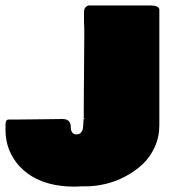

<svg xmlns="http://www.w3.org/2000/svg" viewBox="-32 -696 651 707"><path d="M554.7 -234.4Q554.7 -191.4 537.6 -154.1Q520.5 -116.7 492.7 -90.8Q464.8 -64.9 429.2 -46.1Q393.6 -27.3 356.2 -18.6Q318.8 -9.8 283.2 -9.8H267.6Q263.7 -9.8 255.9 -9.3Q248 -8.8 244.1 -8.8Q110.4 -8.8 42 -82V-81.1Q-11.7 -139.2 -11.7 -216.8V-234.4Q-11.7 -245.6 -9.3 -250.7Q-6.8 -255.9 2 -255.9H37.1Q64 -255.9 117.7 -256.8Q171.4 -257.8 198.2 -257.8Q215.3 -257.8 222.2 -249Q229 -240.2 228.5 -229.5Q228 -218.8 232.7 -210Q237.3 -201.2 250 -201.2Q260.7 -201.2 266.4 -208Q272 -214.8 273.2 -222.4Q274.4 -230 274.9 -242.4Q275.4 -254.9 276.4 -259.8V-292Q276.4 -335.9 277.3 -424.3Q278.3 -512.7 278.3 -558.6V-589.8Q278.3 -595.2 277.8 -604.5Q277.3 -613.8 277.3 -619.1V-648.4Q277.3 -660.2 280.3 -665.8Q283.2 -671.4 293 -675.8H522.5Q551.3 -675.8 554.7 -662.1ZM279.3 -261.7Q276.4 -260.7 277.3 -258.8H279.3Z"/></svg>

Font: Bowlby One SC
Style: Regular
Weight: 400
Width: 1
Version: Version 1.2